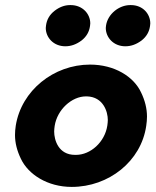

<svg xmlns="http://www.w3.org/2000/svg" viewBox="-20 -725 612 755"><path d="M397 -625C397 -622 396 -618 396 -615C396 -578 426 -543 473 -543C496 -543 517 -551 537 -566C556 -581 567 -600 570 -623C570 -626 571 -630 571 -633C571 -670 542 -705 495 -705C494 -705 493 -705 492 -705C448 -705 404 -670 397 -625ZM161 -625C161 -622 160 -618 160 -615C160 -578 190 -543 237 -543C260 -543 281 -551 301 -566C320 -581 331 -600 334 -623C334 -626 335 -630 335 -633C335 -670 305 -705 258 -705C257 -705 256 -705 255 -705C234 -705 213 -697 194 -682C175 -667 164 -648 161 -625ZM42 -231C40 -218 39 -206 39 -194C39 -163 47 -132 62 -101C91 -39 167 10 262 10C408 10 535 -91 555 -230C557 -243 558 -255 558 -267C558 -298 550 -330 535 -361C506 -424 430 -471 334 -471C191 -471 64 -369 42 -231ZM195 -230C205 -294 262 -346 318 -346C320 -346 321 -346 322 -346C386 -344 404 -286 404 -253C404 -246 403 -239 402 -231C392 -166 336 -116 279 -116C278 -116 276 -116 275 -116C210 -116 193 -174 193 -208C193 -215 194 -222 195 -230Z"/></svg>

Font: Jost
Style: Bold Italic
Weight: 700
Italic angle: -5°
Version: Version 3.710